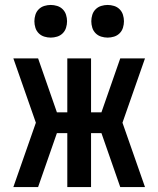

<svg xmlns="http://www.w3.org/2000/svg" viewBox="-20 -756 640 776"><path d="M566 0H466L390 -218H348V0H252V-218H210L134 0H34L125 -260L34 -520H134L210 -302H252V-520H348V-302H390L466 -520H566L475 -260ZM415 -604Q402 -604 389 -608Q376 -612 366.5 -621.5Q357 -631 353 -644Q349 -657 349 -670Q349 -683 353 -696Q357 -709 366.5 -718.5Q376 -728 389 -732Q402 -736 415 -736Q428 -736 441 -732Q454 -728 463.5 -718.5Q473 -709 477 -696Q481 -683 481 -670Q481 -657 477 -644Q473 -631 463.5 -621.5Q454 -612 441 -608Q428 -604 415 -604ZM185 -604Q172 -604 159 -608Q146 -612 136.5 -621.5Q127 -631 123 -644Q119 -657 119 -670Q119 -683 123 -696Q127 -709 136.5 -718.5Q146 -728 159 -732Q172 -736 185 -736Q198 -736 211 -732Q224 -728 233.5 -718.5Q243 -709 247 -696Q251 -683 251 -670Q251 -657 247 -644Q243 -631 233.5 -621.5Q224 -612 211 -608Q198 -604 185 -604Z"/></svg>

Font: Iosevka Fixed Medium Extended
Style: Regular
Weight: 500
Width: 7
Monospace: yes
Designer: Belleve Invis
Foundry: Belleve Invis
Version: Version 24.1.1; ttfautohint (v1.8.4)